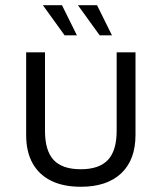

<svg xmlns="http://www.w3.org/2000/svg" viewBox="-20 -699 618 734"><path d="M289 15Q222 15 175.5 -8Q129 -31 104.5 -75Q80 -119 80 -183V-499H152V-199Q152 -123 185 -87.5Q218 -52 289 -52Q359 -52 392.5 -87.5Q426 -123 426 -199V-499H498V-183Q498 -88 443.5 -36.5Q389 15 289 15ZM227 -564 144 -679H217L274 -564ZM361 -564 278 -679H351L408 -564Z"/></svg>

Font: Maven Pro VF Beta
Style: Regular
Weight: 400
Designer: Joe Prince
Foundry: Joe Prince
Version: Version 2.002